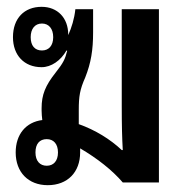

<svg xmlns="http://www.w3.org/2000/svg" viewBox="-20 -535 548 563"><path d="M120 8C178 8 215 -30 215 -88C215 -92 215 -96 215 -100C266 -70 309 -36 340 0H446V-508H337V-225C337 -166 338 -130 340 -95H337C303 -127 259 -154 211 -171V-213C211 -252 214 -272 230 -308C247 -351 253 -389 253 -440V-508H201C198 -480 190 -454 180 -432V-434C180 -482 149 -515 102 -515C51 -515 18 -481 18 -426C18 -373 51 -338 102 -338C130 -338 158 -357 175 -387L177 -386C171 -362 166 -351 143 -322C113 -284 102 -257 102 -218V-211C102 -201 103 -192 104 -183C56 -177 26 -141 26 -88C26 -30 63 8 120 8ZM103 -387C82 -387 70 -401 70 -426C70 -450 82 -466 103 -466C123 -466 136 -451 136 -426C136 -401 123 -387 103 -387ZM117 -49C97 -49 84 -63 84 -88C84 -113 96 -127 117 -127C137 -127 150 -113 150 -88C150 -63 137 -49 117 -49Z"/></svg>

Font: Noto Sans Thai Looped UI Narrow Medium
Style: Regular
Weight: 500
Width: 4
Designer: Cadson Demak Team
Foundry: Cadson Demak Co., Ltd.
Version: Version 1.000